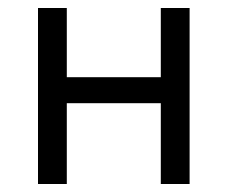

<svg xmlns="http://www.w3.org/2000/svg" viewBox="-20 -460 569 480"><path d="M382 -440H454V0H382V-202H147V0H75V-440H147V-267H382Z"/></svg>

Font: Tilda Sans
Style: Regular
Weight: 400
Designer: ParaType Ltd
Foundry: ParaType Ltd
Version: Version 1.002W